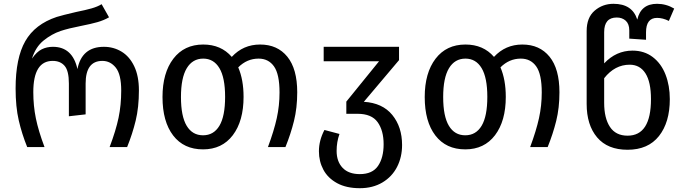

<svg xmlns="http://www.w3.org/2000/svg" viewBox="-20 -773 3610 1009"><path d="M62 -308Q62 -468 113 -557Q164 -646 278 -684Q307 -693 380 -710Q430 -720 461.5 -729Q493 -738 514 -751L553 -682Q525 -666 491.5 -656.5Q458 -647 407 -637Q340 -624 298 -610Q251 -594 209 -560Q167 -526 148 -465Q173 -501 199.5 -514Q226 -527 258 -527Q361 -527 387 -410Q410 -527 526 -527Q577 -527 619 -501.5Q661 -476 685.5 -424.5Q710 -373 710 -298Q710 -209 693 -139Q676 -69 648 0H556Q589 -87 603 -154Q617 -221 617 -297Q617 -382 588.5 -417.5Q560 -453 518 -453Q430 -453 430 -334V-172L342 -162V-334Q342 -401 319.5 -427Q297 -453 257 -453Q155 -453 155 -289Q155 -217 168.5 -151Q182 -85 214 0H123Q95 -69 78.5 -140.5Q62 -212 62 -308Z M1542 -288Q1542 -206 1525 -137.5Q1508 -69 1480 0H1388Q1420 -86 1434.5 -152Q1449 -218 1449 -287Q1449 -383 1420 -424Q1391 -465 1339 -465Q1278 -465 1232 -419Q1260 -354 1260 -264Q1260 -137 1203.5 -62.5Q1147 12 1047 12Q946 12 890 -61Q834 -134 834 -263Q834 -390 891 -464.5Q948 -539 1048 -539Q1142 -539 1198 -474Q1258 -539 1347 -539Q1438 -539 1490 -475Q1542 -411 1542 -288ZM1163 -264Q1163 -365 1133 -415Q1103 -465 1048 -465Q992 -465 961.5 -414.5Q931 -364 931 -263Q931 -162 961 -112Q991 -62 1047 -62Q1103 -62 1133 -112Q1163 -162 1163 -264Z M2093 -11Q2093 53 2066.5 104.5Q2040 156 1989.5 186Q1939 216 1871 216Q1800 216 1751.5 189.5Q1703 163 1679.5 119Q1656 75 1656 22Q1656 -35 1685 -90L1764 -69Q1749 -27 1749 20Q1749 76 1780.5 109Q1812 142 1871 142Q1937 142 1966.5 99Q1996 56 1996 -15Q1996 -87 1964.5 -131Q1933 -175 1859 -175H1800V-239L1972 -451H1681V-527H2077V-457L1892 -238Q1990 -232 2041.5 -169Q2093 -106 2093 -11Z M2920 -288Q2920 -206 2903 -137.5Q2886 -69 2858 0H2766Q2798 -86 2812.5 -152Q2827 -218 2827 -287Q2827 -383 2798 -424Q2769 -465 2717 -465Q2656 -465 2610 -419Q2638 -354 2638 -264Q2638 -137 2581.5 -62.5Q2525 12 2425 12Q2324 12 2268 -61Q2212 -134 2212 -263Q2212 -390 2269 -464.5Q2326 -539 2426 -539Q2520 -539 2576 -474Q2636 -539 2725 -539Q2816 -539 2868 -475Q2920 -411 2920 -288ZM2541 -264Q2541 -365 2511 -415Q2481 -465 2426 -465Q2370 -465 2339.5 -414.5Q2309 -364 2309 -263Q2309 -162 2339 -112Q2369 -62 2425 -62Q2481 -62 2511 -112Q2541 -162 2541 -264Z M3500 -252Q3500 -130 3443 -58Q3386 14 3278 14Q3173 14 3118 -51Q3063 -116 3063 -227V-610Q3063 -681 3105 -717Q3147 -753 3204 -753Q3303 -753 3329 -670Q3348 -753 3433 -753Q3481 -753 3523 -728L3495 -663Q3463 -679 3433 -679Q3375 -679 3375 -603V-564L3287 -570V-613Q3287 -647 3268.5 -664Q3250 -681 3221 -681Q3155 -681 3155 -604V-440Q3218 -507 3304 -507Q3366 -507 3410.5 -473Q3455 -439 3477.5 -381Q3500 -323 3500 -252ZM3401 -252Q3401 -342 3372 -387.5Q3343 -433 3289 -433Q3211 -433 3155 -362V-233Q3155 -152 3185.5 -106Q3216 -60 3278 -60Q3401 -60 3401 -252Z"/></svg>

Font: FiraGO
Style: Regular
Weight: 400
Designer: bBox Type
Foundry: bBox Type GmbH
Version: Version 1.001;April 20, 2020;FontCreator 12.0.0.2555 64-bit